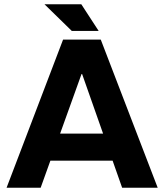

<svg xmlns="http://www.w3.org/2000/svg" viewBox="-20 -887 776 907"><path d="M11 0 278 -700H456L725 0H557L368 -537H365L172 0ZM196 -128V-256H536V-128ZM446 -741H319L190 -867H364Z"/></svg>

Font: REM Medium SemiBold
Style: Regular
Weight: 600
Version: Version 1.005;gftools[0.9.28]